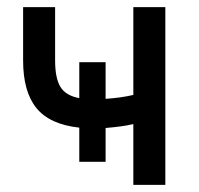

<svg xmlns="http://www.w3.org/2000/svg" viewBox="-20 -520 560 540"><path d="M355 -171Q338 -167 319 -164.5Q300 -162 277 -160V-65H203V-161Q120 -170 82.5 -216Q45 -262 45 -350V-500H135V-350Q135 -300 150 -275.5Q165 -251 203 -244V-345H277V-242Q321 -245 355 -253V-500H445V0H355Z"/></svg>

Font: Retni Sans Medium
Style: Regular
Weight: 500
Designer: Vitaly Kuzmin
Foundry: ParaType Ltd.
Version: Version 1.00;March 2, 2019;FontCreator 11.5.0.2425 64-bit; t